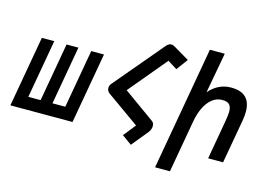

<svg xmlns="http://www.w3.org/2000/svg" viewBox="-118 -1031 2036 1440"><g transform="rotate(15 900.0 -311.0)"><path d="M492.5 0H10L107 -550H203.5L123.5 -96.5H219L299 -550H391L311 -96.5H410.5L490.5 -550H589.5Z M959.5 -98 707.5 -277Q697 -284.5 691.5 -294.8Q686 -305 686 -316.5Q686 -335 698.5 -350.5L1020.5 -732.5Q1038.5 -753.5 1058.5 -753.5Q1073 -753.5 1089 -743L1207.5 -673L1142 -584L1069 -630L823 -335.5L1064.5 -162.5Q1082 -150.5 1082 -126Q1082 -113.5 1077.2 -100.5Q1072.5 -87.5 1065 -77.5L959 52L883.5 -2.5Z M1347.5 -790H1463L1405.5 -476Q1444 -519 1486 -538.2Q1528 -557.5 1575 -557.5Q1655 -557.5 1691.8 -519.5Q1728.5 -481.5 1728.5 -410.5Q1728.5 -377 1722 -341.5L1661.5 0H1545.5L1598 -298.5Q1607.5 -353 1607.5 -378.5Q1607.5 -415.5 1591.2 -433Q1575 -450.5 1535.5 -450.5Q1492.5 -450.5 1458 -423.2Q1423.5 -396 1400.2 -348.5Q1377 -301 1366 -240L1294 168H1178.5Z"/></g></svg>

Font: JuliaMono SemiBold
Style: Italic
Weight: 600
Italic angle: -9°
Monospace: yes
Designer: cormullion
Foundry: corm
Version: Version 0.056; ttfautohint (v1.8.4)